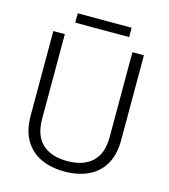

<svg xmlns="http://www.w3.org/2000/svg" viewBox="-122 -922 908 1032"><g transform="rotate(15 332.0 -406.0)"><path d="M80 -229V-700H144V-229Q144 -135 193.5 -89.5Q243 -44 332 -44Q421 -44 470.5 -89.5Q520 -135 520 -229V-700H584V-229Q584 -147 552.5 -93Q521 -39 464 -12.5Q407 14 332 14Q257 14 200.5 -12.5Q144 -39 112 -93Q80 -147 80 -229ZM182 -774V-826H482V-774Z"/></g></svg>

Font: Space 7353
Style: Regular
Weight: 400
Designer: Christine Claussen + Ruben Lyon  (Space 7353)
Version: Version 1.000;FEAKit 1.0